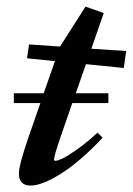

<svg xmlns="http://www.w3.org/2000/svg" viewBox="-20 -559 408 590"><path d="M74.2 11.2Q38.1 11.2 38.1 -25.9Q38.1 -52.2 67.9 -138.2L104 -242.2H22.5V-272.5H114.3L148.9 -371.1L63 -379.9L69.3 -422.4L164.1 -416H164.6L242.7 -538.6L298.8 -519L260.7 -409.2L367.7 -402.3L360.4 -350.1L244.1 -361.8L212.9 -272.5H313V-242.2H202.1L167.5 -142.1Q146 -80.1 146 -68.8Q146 -64.9 149.9 -64.9Q156.7 -64.9 170.9 -71.3Q185.1 -77.6 214.8 -98.4Q244.6 -119.1 279.8 -151.4L295.4 -135.7Q225.1 -61.5 167 -25.1Q108.9 11.2 74.2 11.2Z"/></svg>

Font: Elstob SemiBold
Style: Italic
Weight: 600
Italic angle: -20°
Designer: Peter S. Baker
Version: Version 1.015